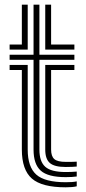

<svg xmlns="http://www.w3.org/2000/svg" viewBox="-20 -790 367 819"><path d="M260.3 -34.4Q184.5 -34.4 153.8 -62.1Q123.1 -89.7 123.1 -151.9V-534.8H21V-556.5H123.1V-770H148.1V-556.5H297.3V-534.8H148.1V-151.9Q148.1 -100.7 173.2 -78.5Q198.3 -56.2 260.3 -56.2Q271.8 -56.2 283.3 -56.6Q294.8 -57.1 307.3 -58.1V-37.2Q297.3 -35.7 285.9 -35.1Q274.4 -34.4 260.3 -34.4ZM260.3 9Q158.8 9 116 -28.3Q73.2 -65.7 73.2 -151.9V-491.3H21V-513.1H98.2V-151.9Q98.2 -78 134.7 -45.3Q171.3 -12.7 260.3 -12.7Q274.8 -12.7 286.4 -13.5Q298.1 -14.3 307.3 -16.3V4.7Q289.6 9 260.3 9ZM260.3 -77.7Q211.9 -77.7 192.4 -94.9Q173 -112 173 -151.9V-513.1H297.3V-491.3H198V-151.9Q198 -123.5 211.6 -111.5Q225.3 -99.5 260.3 -99.5Q280.4 -99.5 291.8 -99.7Q303.3 -99.9 307.3 -100.5V-79.6Q299.6 -78.8 288.5 -78.3Q277.5 -77.7 260.3 -77.7ZM21 -578.3V-600H73.2V-770H98.2V-578.3ZM173 -578.3V-770H198V-600H297.3V-578.3Z"/></svg>

Font: Big Shoulders Inline Display SC Thin
Style: Regular
Weight: 100
Designer: Patric King
Foundry: XO Type Co
Version: Version 2.002